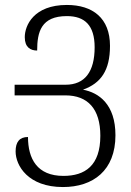

<svg xmlns="http://www.w3.org/2000/svg" viewBox="-20 -744 527 775"><path d="M234 11C356 11 446 -56 446 -198C446 -323 379 -370 315 -382C387 -408 424 -459 424 -559C424 -671 354 -724 250 -724C116 -724 80 -641 80 -594C80 -553 103 -540 130 -540C130 -615 146 -679 250 -679C322 -679 362 -642 362 -553C362 -454 322 -402 245 -402H39V-359H244C334 -359 385 -305 385 -196C385 -75 323 -34 236 -34C130 -34 93 -103 93 -191C59 -191 43 -171 43 -133C43 -75 94 11 234 11Z"/></svg>

Font: Noto Serif Armenian ExtraCondensed
Style: Regular
Weight: 400
Width: 2
Designer: Monotype Design Team
Foundry: Monotype Imaging Inc.
Version: Version 2.008